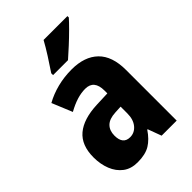

<svg xmlns="http://www.w3.org/2000/svg" viewBox="-226 -864 973 973"><g transform="rotate(-45 260.0 -378.0)"><path d="M268 -560Q360 -560 410.5 -511Q461 -462 461 -363V0H353L326 -73H323Q295 -31 261.5 -10.5Q228 10 172 10Q125 10 94 -13.5Q63 -37 47 -77Q31 -117 31 -166Q31 -253 82 -296Q133 -339 232 -343L310 -346V-366Q310 -442 247 -442Q218 -442 187 -432.5Q156 -423 120 -403L75 -512Q116 -535 165 -547.5Q214 -560 268 -560ZM271 -249Q226 -247 205 -226Q184 -205 184 -169Q184 -107 235 -107Q267 -107 288.5 -133Q310 -159 310 -203V-251ZM444 -756Q428 -738 400.5 -710.5Q373 -683 342.5 -655Q312 -627 288 -606H181V-619Q206 -656 230.5 -694.5Q255 -733 273 -766H444Z"/></g></svg>

Font: Noto Sans Tamil Condensed ExtraBold
Style: Regular
Weight: 800
Width: 3
Designer: Jelle Bosma - Monotype Design Team
Foundry: Monotype Imaging Inc.
Version: Version 2.004; ttfautohint (v1.8.4.7-5d5b)